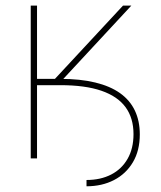

<svg xmlns="http://www.w3.org/2000/svg" viewBox="-20 -566 576 686"><path d="M100.6 -261.7V-284.2H195.3Q267.1 -284.2 320.3 -271.2Q373.5 -258.3 408.9 -233.2Q444.3 -208 461.9 -170.9Q479.5 -133.8 479.5 -85.9Q479.5 -27.8 454.8 13.7Q430.2 55.2 387.2 77.4Q344.2 99.6 289.1 99.6V77.1Q339.4 77.1 377.2 57.6Q415 38.1 436 1.2Q457 -35.6 457 -86.9Q457 -144 428.7 -182.9Q400.4 -221.7 342.5 -241.7Q284.7 -261.7 195.3 -261.7ZM89.8 0V-545.9H112.3V-284.2H176.3L419.4 -545.9H449.2L185.5 -261.7H112.3V0Z"/></svg>

Font: Inter 18pt Thin
Style: Regular
Weight: 250
Designer: Rasmus Andersson
Foundry: rsms
Version: Version 4.001;git-66647c0bb